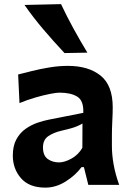

<svg xmlns="http://www.w3.org/2000/svg" viewBox="-20 -880 621 914"><path d="M195.8 13.2Q119.1 13.2 80.1 -31.5Q41 -76.2 41 -139.6Q41 -186 58.1 -217Q75.2 -248 102.1 -266.8Q128.9 -285.6 158.4 -295.7Q188 -305.7 212.9 -310.5L376.5 -342.8Q378.9 -400.9 347.9 -419.9Q316.9 -439 262.7 -439Q249 -439 217.5 -432.9Q186 -426.8 147.5 -415.5Q108.9 -404.3 72.8 -389.2L66.4 -525.4Q93.3 -532.2 132.3 -542Q171.4 -551.8 215.8 -559.1Q260.3 -566.4 303.2 -566.4Q401.4 -566.4 459 -520Q516.6 -473.6 516.6 -369.1Q516.6 -342.3 514.6 -304Q512.7 -265.6 512.7 -233.9V-184.6Q512.7 -143.6 520.8 -97.7Q528.8 -51.8 547.4 0H400.4L379.4 -84.5H368.2Q339.4 -45.4 292.7 -16.1Q246.1 13.2 195.8 13.2ZM261.2 -106.9Q286.6 -106.9 319.3 -124.5Q352.1 -142.1 372.1 -176.3L372.6 -292Q361.8 -285.2 342 -277.1Q322.3 -269 271 -257.3Q236.8 -249.5 210.7 -232.4Q184.6 -215.3 184.6 -178.2Q184.6 -139.6 207 -123.3Q229.5 -106.9 261.2 -106.9ZM287.1 -627.4Q234.9 -683.1 186.3 -740.2Q137.7 -797.4 96.7 -856.4L270.5 -860.4Q297.9 -802.2 329.3 -744.9Q360.8 -687.5 396 -629.4Z"/></svg>

Font: Pinar-DS3-FD Bold
Style: Regular
Weight: 700
Designer: Amin Abedi
Version: Version 3.000